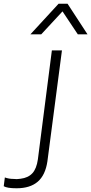

<svg xmlns="http://www.w3.org/2000/svg" viewBox="-183 -800 489 1029"><path d="M-94 209Q-145 209 -163 198L-157 151Q-136 159 -109 159L-93 160L-73 158Q-32 153 -9.5 128.5Q13 104 20 54L95 -530H149L71 65Q60 139 19 174Q-22 209 -94 209ZM286 -616H234L152 -739L38 -616H-20L131 -780H179Z"/></svg>

Font: Tanohe Sans Light
Style: Italic
Weight: 300
Designer: Village Type and Design LLC & Cristiano Sobral
Foundry: Cooper Hewitt Smithsonian Design Museum
Version: Version 1.00;September 29, 2021;FontCreator 13.0.0.2655 64-b